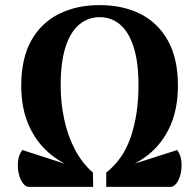

<svg xmlns="http://www.w3.org/2000/svg" viewBox="-20 -730 729 750"><path d="M344 -55 312 -60Q237 -80 181 -124.5Q125 -169 94 -237Q63 -305 63 -395Q63 -501 101.5 -570.5Q140 -640 209 -675Q278 -710 369 -710Q461 -710 529.5 -675Q598 -640 636.5 -570.5Q675 -501 675 -395Q675 -305 644.5 -237Q614 -169 558 -124.5Q502 -80 426 -60L394 -55Q462 -108 491.5 -197Q521 -286 521 -395Q521 -489 501.5 -548Q482 -607 448 -635Q414 -663 369 -663Q325 -663 290.5 -635Q256 -607 236.5 -548Q217 -489 217 -395Q217 -328 231 -263Q245 -198 273.5 -144.5Q302 -91 344 -55ZM93 0Q80 0 69 -15Q58 -30 53 -53Q48 -76 50.5 -100.5Q53 -125 67 -144L343 -55L344 0ZM395 0V-55L672 -144Q686 -125 688.5 -100.5Q691 -76 686 -53Q681 -30 670 -15Q659 0 646 0Z"/></svg>

Font: Arima Thin
Style: Regular
Weight: 100
Designer: Joana Correia and Natanael Gama
Foundry: NDISCOVER
Version: Version 1.101;gftools[0.9.23]